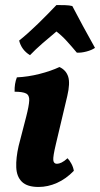

<svg xmlns="http://www.w3.org/2000/svg" viewBox="-20 -733 397 762"><path d="M133 9Q88 9 67 -11.5Q46 -32 44.5 -69Q43 -106 54 -154L84 -270Q95 -313 96 -334Q97 -355 83.5 -362Q70 -369 38 -369Q37 -401 47 -426Q91 -428 136.5 -439.5Q182 -451 216 -467Q242 -455 250.5 -429Q259 -403 247 -352L202 -162Q190 -112 191.5 -97.5Q193 -83 206 -83Q214 -83 224.5 -88Q235 -93 248 -105Q256 -97 263.5 -83Q271 -69 273 -55Q242 -23 206 -7Q170 9 133 9ZM99 -514Q65 -535 56 -572Q91 -600 130 -638Q169 -676 204 -713Q221 -713 238.5 -712.5Q256 -712 267 -709Q287 -671 309 -630Q331 -589 357 -543Q344 -534 323 -528.5Q302 -523 285 -524Q265 -548 245 -570Q225 -592 204 -608Q175 -584 148 -560.5Q121 -537 99 -514Z"/></svg>

Font: Vollkorn
Style: Bold Italic
Weight: 700
Italic angle: -11°
Designer: Friedrich Althausen
Foundry: Friedrich Althausen
Version: Version 5.000; ttfautohint (v1.8.3)